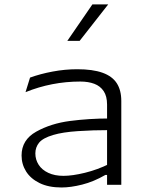

<svg xmlns="http://www.w3.org/2000/svg" viewBox="-20 -818 660 850"><path d="M454 0V-355Q454 -392 439 -414.5Q424 -437 397.5 -447Q371 -457 335.5 -457Q272 -457 211.5 -445.2Q151 -433.5 93 -410L113 -474.5Q158.5 -491 213 -501.2Q267.5 -511.5 322 -511.5Q390.5 -511.5 433.8 -496Q477 -480.5 497 -449.5Q517 -418.5 517 -371V0ZM215.5 -220.5Q170 -207 153.2 -186.5Q136.5 -166 136.5 -139Q136.5 -111.5 151 -88.8Q165.5 -66 193.8 -52.8Q222 -39.5 261 -39.5Q300.5 -39.5 355.8 -53Q411 -66.5 464 -92.5L468.5 -43.5H446.5Q394.5 -13.5 343.8 -0.8Q293 12 252.5 12Q195 12 155.2 -7.5Q115.5 -27 95.5 -59Q75.5 -91 75.5 -129.5Q75.5 -199 140.5 -235.2Q205.5 -271.5 290.2 -282.5Q375 -293.5 464 -293.5V-242Q392 -242 324.8 -237.5Q257.5 -233 215.5 -220.5ZM332.5 -637 459 -798.5H389L278 -637Z"/></svg>

Font: Monaspace Argon Var
Style: Regular
Weight: 400
Designer: Riley Cran and the Lettermatic Team
Version: Version 1.000 (Monaspace Argon Var)